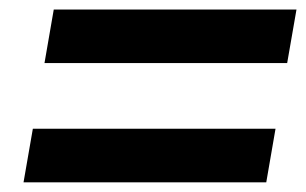

<svg xmlns="http://www.w3.org/2000/svg" viewBox="-20 -543 628 394"><path d="M28.3 -168.9H526.4L545.4 -278.8H47.4ZM71.3 -413.6H569.3L588.4 -523.4H90.3Z"/></svg>

Font: Cascadia Mono SemiBold
Style: Italic
Weight: 600
Italic angle: -10°
Monospace: yes
Designer: Aaron Bell
Foundry: Saja Typeworks
Version: Version 2404.023